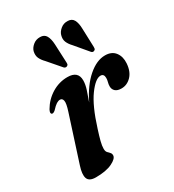

<svg xmlns="http://www.w3.org/2000/svg" viewBox="-170 -787 813 896"><g transform="rotate(-30 236.5 -339.0)"><path d="M53 -349.5Q43.5 -354 53.5 -373Q77 -413.5 116.2 -437.5Q155.5 -461.5 200.5 -461.5Q257.5 -461.5 257.5 -411.5Q257.5 -390 249 -363.8Q240.5 -337.5 229.5 -307.5Q265.5 -381.5 311.8 -421.5Q358 -461.5 403 -461.5Q439 -461.5 457 -438Q475 -414.5 472.5 -378.5Q469.5 -336 446.8 -312.5Q424 -289 394 -289Q372 -289 361 -299Q350 -309 350 -325Q350 -336 353 -346.5Q356 -357 356 -367.5Q356 -390 337.5 -390Q310.5 -390 273 -338.8Q235.5 -287.5 202.5 -182Q191.5 -148 185.8 -125.5Q180 -103 180 -86.5Q180 -73.5 186 -66.5Q192 -59.5 197.8 -54Q203.5 -48.5 203.5 -39Q203.5 -21.5 170.8 -5.5Q138 10.5 83 10.5Q46.5 10.5 39 -11.8Q31.5 -34 45.5 -76L123.5 -318Q136.5 -357.5 133.5 -372.5Q130.5 -387.5 118 -387.5Q109 -387.5 98.5 -381Q88 -374.5 71.5 -356.5Q60 -346.5 53 -349.5ZM374.5 -622 378 -521.5Q378 -516.5 377.2 -512.5Q376.5 -508.5 372 -506Q363 -500.5 355.5 -508L296.5 -578Q281.5 -593.5 274.8 -609.5Q268 -625.5 274 -646Q278.5 -662 294.8 -675.2Q311 -688.5 333 -687.5Q355.5 -687 364.8 -669.2Q374 -651.5 374.5 -622ZM227 -623 231.5 -522.5Q232 -518 231.2 -514Q230.5 -510 226 -507Q217.5 -501.5 209 -508.5L149.5 -577.5Q134.5 -592.5 127.2 -608.2Q120 -624 125 -645Q129.5 -661 145.5 -674.2Q161.5 -687.5 183.5 -687Q206 -687 215.8 -669.8Q225.5 -652.5 227 -623Z"/></g></svg>

Font: Fraunces 72pt S000 SemiBold
Style: Italic
Weight: 600
Italic angle: -16°
Version: Version 1.000; ttfautohint (v1.8.3)